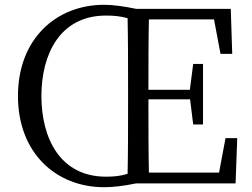

<svg xmlns="http://www.w3.org/2000/svg" viewBox="-20 -766 1052 802"><path d="M515 -337C515 -237 515 -137 513 -40C484 -31 458 -28 423 -28C230 -28 153 -190 153 -365C153 -539 230 -701 423 -701C458 -701 484 -698 513 -690C515 -592 515 -492 515 -392ZM922 -189 895 -45H602C600 -142 600 -240 600 -351H774L787 -246H828V-499H787L773 -391H600C600 -493 600 -591 602 -685H874L901 -541H950L944 -729H549C496 -740 451 -746 415 -746C214 -746 55 -603 55 -365C55 -127 214 16 415 16C451 16 496 11 549 0H964L971 -189Z"/></svg>

Font: Source Han Serif AKR9
Style: Regular
Weight: 400
Designer: Ryoko NISHIZUKA 西塚涼子 (kana & ideographs); Frank Grießhammer (Latin, Greek & Cyrillic); Sandoll Communications 산돌커뮤니케이션, 
Foundry: Adobe Systems Incorporated
Version: Version 1.005;hotconv 1.0.107;makeotfexe 2.5.65593